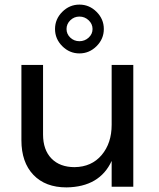

<svg xmlns="http://www.w3.org/2000/svg" viewBox="-20 -811 689 834"><path d="M559 -529V0H465V-112Q413 1 269 3Q177 3 125 -51.5Q73 -106 73 -202V-529H167V-227Q167 -160 203.5 -122.5Q240 -85 304 -85Q378 -86 421.5 -137.5Q465 -189 465 -269V-529ZM431 -685Q431 -642 399.5 -610.5Q368 -579 325 -579Q282 -579 250.5 -610.5Q219 -642 219 -685Q219 -728 250.5 -759.5Q282 -791 325 -791Q368 -791 399.5 -759.5Q431 -728 431 -685ZM269 -685Q269 -663 285.5 -647.5Q302 -632 325 -632Q348 -632 365 -647.5Q382 -663 382 -685Q382 -707 365 -723Q348 -739 325 -739Q302 -739 285.5 -723Q269 -707 269 -685Z"/></svg>

Font: Montserrat arm2
Style: Regular
Weight: 400
Designer: Julieta Ulanovsky
Foundry: Julieta Ulanovsky
Version: Version 6.000